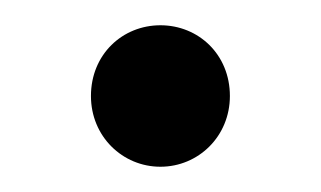

<svg xmlns="http://www.w3.org/2000/svg" viewBox="-20 -127 254 152"><path d="M107 5C137 5 162 -19 162 -51C162 -84 137 -107 107 -107C77 -107 52 -84 52 -51C52 -19 77 5 107 5Z"/></svg>

Font: Montserrat-Alt1
Style: Regular
Weight: 400
Designer: Differentunic
Foundry: Differentunic
Version: Version 7.222